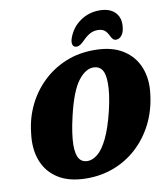

<svg xmlns="http://www.w3.org/2000/svg" viewBox="-99 -1017 970 1112"><g transform="rotate(-10 385.5 -461.0)"><path d="M494.5 -712.5Q595.5 -712 660.2 -670.8Q725 -629.5 752 -559.8Q779 -490 767.5 -404.5Q756.5 -310.5 717.8 -233.5Q679 -156.5 618.8 -101Q558.5 -45.5 482 -16.2Q405.5 13 318 12Q217.5 11 153.2 -30Q89 -71 62.5 -142.2Q36 -213.5 49 -305.5Q58 -390 94 -464Q130 -538 188.8 -594.2Q247.5 -650.5 324.8 -682Q402 -713.5 494.5 -712.5ZM342 -86Q372 -85.5 402.8 -110.5Q433.5 -135.5 462 -194Q490.5 -252.5 514.5 -351.5Q526.5 -402 531.8 -441.8Q537 -481.5 536.5 -511Q536.5 -563.5 520.8 -587.8Q505 -612 474 -614Q425 -617 380 -558.5Q335 -500 302 -357.5Q289.5 -305 283.8 -264Q278 -223 277.5 -192Q277.5 -136.5 293.5 -111.8Q309.5 -87 342 -86ZM531.5 -823Q506 -823 485.2 -811.5Q464.5 -800 442.5 -777.5Q429 -764 418 -756.8Q407 -749.5 396 -749.5Q378 -749.5 372.8 -764.5Q367.5 -779.5 376 -804Q397.5 -864 448 -898.8Q498.5 -933.5 561 -933.5Q623.5 -933.5 655 -898.8Q686.5 -864 676 -804Q672 -779.5 658.8 -764.5Q645.5 -749.5 627.5 -749.5Q616.5 -749.5 609.5 -756.8Q602.5 -764 596 -777.5Q586 -800 571.2 -811.5Q556.5 -823 531.5 -823Z"/></g></svg>

Font: Fraunces 72pt S100 Black
Style: Italic
Weight: 900
Italic angle: -16°
Version: Version 1.000; ttfautohint (v1.8.3)